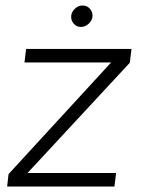

<svg xmlns="http://www.w3.org/2000/svg" viewBox="-20 -678 511 698"><path d="M396 0H6L11 -45L384 -451H69L75 -500H458L452 -450L80 -49H402ZM274 -580Q258 -580 247.5 -592.5Q237 -605 239 -622Q241 -636 253 -647Q265 -658 280 -658Q297 -658 307.5 -645.5Q318 -633 316 -616Q314 -602 301.5 -591Q289 -580 274 -580Z"/></svg>

Font: Kulim Park ExtraLight
Style: Italic
Weight: 275
Italic angle: -8°
Designer: Noponies / Dale Sattler
Foundry: Noponies
Version: Version 1.000; ttfautohint (v1.8.3)